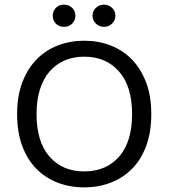

<svg xmlns="http://www.w3.org/2000/svg" viewBox="-20 -797 729 830"><path d="M634 -304Q634 -226 612 -166.5Q590 -107 551 -67.5Q512 -28 459 -7.5Q406 13 344 13Q282 13 229 -7.5Q176 -28 137 -67.5Q98 -107 76 -166.5Q54 -226 54 -304Q54 -382 76.5 -441Q99 -500 138 -540Q177 -580 230 -600.5Q283 -621 344 -621Q405 -621 458 -600.5Q511 -580 550 -540Q589 -500 611.5 -441Q634 -382 634 -304ZM551 -304Q551 -424 494.5 -488Q438 -552 344 -552Q297 -552 259 -535.5Q221 -519 194 -487.5Q167 -456 152.5 -410Q138 -364 138 -304Q138 -184 194 -120Q250 -56 344 -56Q439 -56 495 -120Q551 -184 551 -304ZM306 -729Q306 -709 292 -695Q278 -681 256 -681Q235 -681 221.5 -695Q208 -709 208 -729Q208 -749 221.5 -763Q235 -777 256 -777Q278 -777 292 -763Q306 -749 306 -729ZM479 -729Q479 -709 464.5 -695Q450 -681 429 -681Q409 -681 394.5 -695Q380 -709 380 -729Q380 -749 394.5 -763Q409 -777 429 -777Q450 -777 464.5 -763Q479 -749 479 -729Z"/></svg>

Font: Baloo Chettan 2
Style: Regular
Weight: 400
Designer: Maithili Shingre, Unnati Kotecha and Ek Type
Foundry: Ek Type
Version: Version 1.640;hotconv 1.0.111;makeotfexe 2.5.65597; ttfautoh